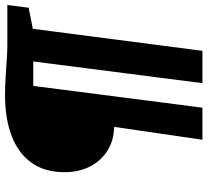

<svg xmlns="http://www.w3.org/2000/svg" viewBox="-50 -756 807 746"><g transform="rotate(-90 353.0 -383.5)"><path d="M307.1 0H182.5L232.5 -342.8Q178.7 -344.3 139.2 -369.6Q99.7 -394.9 78.1 -437.8Q56.5 -480.8 56.5 -535.5Q56.5 -612.5 93.1 -664Q129.7 -715.4 197.2 -741.2Q264.6 -767 357.3 -767Q386.8 -767 423.9 -764.8Q461.1 -762.5 494.7 -760.2Q528.4 -758 546.9 -758H706L695.5 -675.2L613.6 -658.9L528 0H402.4L486.7 -657.2H391.7Z"/></g></svg>

Font: Merriweather Sans Variable Regular
Style: Italic
Weight: 300
Italic angle: -8°
Designer: Eben Sorkin
Foundry: Eben Sorkin
Version: Version 2.001